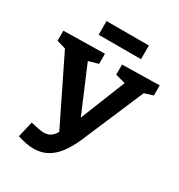

<svg xmlns="http://www.w3.org/2000/svg" viewBox="-207 -1022 1102 1181"><g transform="rotate(30 343.5 -431.0)"><path d="M91 -0.3 117.3 -112.3Q148.3 -104.7 171.5 -100.2Q194.7 -95.7 212 -95.7Q250 -95.7 271.7 -119Q293.3 -142.3 315.7 -187L302 -128L57.7 -626.7L91 -602L3.3 -627.3V-699L295.7 -704V-632.3L198.3 -604.3L215.3 -639.3L371.7 -269.7L352.3 -261.7L500 -631L511.3 -602.7L420 -627.3V-699L684.7 -704V-632.3L597.3 -605L630.7 -630.3L437.3 -177Q409.3 -112 375.5 -67.5Q341.7 -23 299.8 -0.8Q258 21.3 205.3 21.3Q179.7 21.3 151 15.7Q122.3 10 91 -0.3ZM504.3 -883V-786H203.7V-883Z"/></g></svg>

Font: Bitter Thin
Style: Regular
Weight: 100
Designer: Sol Matas, and Bitter project Authors
Foundry: Sol Matas
Version: Version 2.002